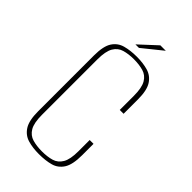

<svg xmlns="http://www.w3.org/2000/svg" viewBox="-224 -773 849 849"><g transform="rotate(45 200.5 -348.0)"><path d="M203 12Q164 12 133.5 3Q103 -6 85 -34Q67 -62 67 -120V-469Q67 -527 85 -554.5Q103 -582 134.5 -590.5Q166 -599 205 -599Q245 -599 275.5 -590Q306 -581 324 -553.5Q342 -526 342 -469V-379H318V-467Q318 -518 303.5 -542.5Q289 -567 263 -574.5Q237 -582 204 -582Q171 -582 145 -574.5Q119 -567 104.5 -542.5Q90 -518 90 -467V-121Q90 -70 104.5 -45.5Q119 -21 145 -13.5Q171 -6 204 -6Q238 -6 263.5 -13.5Q289 -21 303.5 -45.5Q318 -70 318 -121V-191H342V-120Q342 -61 324 -33Q306 -5 275 3.5Q244 12 203 12ZM162 -633 243 -708H277L184 -633Z"/></g></svg>

Font: Alumni Sans Thin
Style: Regular
Weight: 100
Designer: Robert E. Leuschke
Foundry: Robert E. Leuschke
Version: Version 1.018